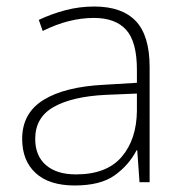

<svg xmlns="http://www.w3.org/2000/svg" viewBox="-20 -559 561 589"><path d="M269 -539Q354 -539 396.5 -494.5Q439 -450 439 -353V0H408L401 -98H399Q375 -52 331.5 -21Q288 10 209 10Q131 10 89.5 -28Q48 -66 48 -133Q48 -212 113.5 -252.5Q179 -293 300 -299L400 -305V-345Q400 -431 367 -467.5Q334 -504 268 -504Q191 -504 111 -464L99 -498Q137 -516 180 -527.5Q223 -539 269 -539ZM304 -268Q202 -263 145 -231Q88 -199 88 -133Q88 -81 121 -52.5Q154 -24 213 -24Q307 -24 353 -77.5Q399 -131 400 -219V-272Z"/></svg>

Font: Noto Sans Kannada ExtraLight
Style: Regular
Weight: 200
Designer: Jelle Bosma - Monotype Design Team
Foundry: Monotype Imaging Inc.
Version: Version 2.005; ttfautohint (v1.8.4.7-5d5b)